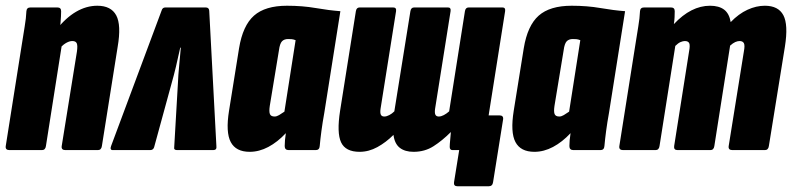

<svg xmlns="http://www.w3.org/2000/svg" viewBox="-20 -523 2760 669"><path d="M208 0Q193 0 195 -14L248 -343Q251 -364 247.5 -372Q244 -380 232 -380Q223 -380 212.5 -374.5Q202 -369 191 -358L176 -419Q209 -461 245 -482Q281 -503 319 -503Q367 -503 385 -469.5Q403 -436 390 -360L335 -14Q333 0 321 0ZM13 0Q-2 0 0 -14L56 -368Q61 -401 66 -430.5Q71 -460 72 -484Q73 -497 86 -497H180Q193 -497 193 -484Q193 -468 191 -445Q189 -422 187 -403L196 -370L140 -14Q138 0 126 0Z M373 0Q362 0 367 -14L543 -486Q546 -497 556 -497H697Q708 -497 709 -486L734 -14Q736 0 723 0H597Q585 0 587 -10L600 -234Q601 -261 604 -290.5Q607 -320 610 -357H608Q600 -320 593 -290.5Q586 -261 578 -233L517 -10Q514 0 503 0Z M850 6Q802 6 784 -28Q766 -62 778 -137L813 -355Q826 -434 865 -468.5Q904 -503 980 -503Q1034 -503 1080 -495Q1126 -487 1166 -484L1110 -130Q1104 -97 1100 -67Q1096 -37 1094 -14Q1093 0 1080 0H986Q972 0 972 -14Q972 -23 973 -35Q974 -47 976 -59Q947 -28 915 -11Q883 6 850 6ZM937 -117Q944 -117 952.5 -122Q961 -127 971 -134L1010 -383Q1002 -386 996.5 -386.5Q991 -387 984 -387Q970 -387 962.5 -379Q955 -371 952 -348L920 -154Q917 -134 920.5 -125.5Q924 -117 937 -117Z M1574 126Q1560 126 1562 112L1580 0H1570L1682 -121H1720Q1735 -121 1733 -107L1698 112Q1696 126 1683 126ZM1233 6Q1184 6 1168.5 -27Q1153 -60 1165 -137L1220 -484Q1222 -497 1233 -497H1350Q1362 -497 1360 -484L1306 -144Q1304 -130 1307 -123.5Q1310 -117 1319 -117Q1327 -117 1336.5 -122Q1346 -127 1354 -135L1410 -484Q1412 -497 1423 -497H1541Q1552 -497 1550 -484L1496 -144Q1494 -130 1497 -123.5Q1500 -117 1509 -117Q1517 -117 1526.5 -122Q1536 -127 1545 -135L1600 -484Q1602 -497 1613 -497H1731Q1742 -497 1740 -484L1684 -130Q1679 -97 1674.5 -67Q1670 -37 1668 -14Q1668 0 1656 0H1557Q1547 0 1547 -11Q1547 -20 1548.5 -34.5Q1550 -49 1551 -63Q1521 -33 1490.5 -13.5Q1460 6 1421 6Q1391 6 1373 -8Q1355 -22 1351 -53Q1325 -27 1295 -10.5Q1265 6 1233 6Z M1842 6Q1794 6 1776 -28Q1758 -62 1770 -137L1805 -355Q1818 -434 1857 -468.5Q1896 -503 1972 -503Q2026 -503 2072 -495Q2118 -487 2158 -484L2102 -130Q2096 -97 2092 -67Q2088 -37 2086 -14Q2085 0 2072 0H1978Q1964 0 1964 -14Q1964 -23 1965 -35Q1966 -47 1968 -59Q1939 -28 1907 -11Q1875 6 1842 6ZM1929 -117Q1936 -117 1944.5 -122Q1953 -127 1963 -134L2002 -383Q1994 -386 1988.5 -386.5Q1983 -387 1976 -387Q1962 -387 1954.5 -379Q1947 -371 1944 -348L1912 -154Q1909 -134 1912.5 -125.5Q1916 -117 1929 -117Z M2151 0Q2136 0 2138 -14L2194 -368Q2199 -401 2204 -430.5Q2209 -460 2210 -484Q2211 -497 2224 -497H2318Q2331 -497 2331 -484Q2331 -475 2330.5 -463.5Q2330 -452 2328 -439Q2358 -471 2389.5 -487Q2421 -503 2454 -503Q2485 -503 2503 -489.5Q2521 -476 2526 -446Q2554 -475 2584.5 -489Q2615 -503 2645 -503Q2692 -503 2709.5 -470Q2727 -437 2715 -361L2659 -14Q2657 0 2645 0H2532Q2517 0 2519 -14L2572 -344Q2576 -365 2572 -372.5Q2568 -380 2557 -380Q2550 -380 2542 -376.5Q2534 -373 2524 -364L2469 -14Q2467 0 2455 0H2341Q2327 0 2329 -14L2381 -344Q2385 -365 2381.5 -372.5Q2378 -380 2366 -380Q2360 -380 2351.5 -376.5Q2343 -373 2333 -363L2278 -14Q2276 0 2264 0Z"/></svg>

Font: Sofia Sans Extra Condensed Black
Style: Italic
Weight: 900
Italic angle: -9°
Version: Version 4.100